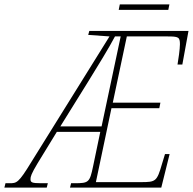

<svg xmlns="http://www.w3.org/2000/svg" viewBox="-82 -855 879 875"><path d="M459 -810H685L690 -835H464ZM-62 0H131L136 -20H105C62 -20 57 -24 57 -39C57 -50 60 -62 90 -112L177 -254H375L342 -96C327 -24 322 -20 259 -20H242L237 0H653L691 -153H670L656 -107C633 -28 628 -25 560 -25H355L426 -362H644L649 -387H432L496 -689H680C732 -689 738 -686 738 -653C738 -633 731 -582 727 -561H749L777 -714H325L320 -696L417 -689L61 -117C2 -20 -6 -20 -39 -20H-57ZM193 -279 321 -485C362 -551 417 -641 442 -689H468L381 -279Z"/></svg>

Font: Noto Serif Condensed Thin
Style: Italic
Weight: 100
Width: 3
Italic angle: -12°
Designer: Monotype Design Team
Foundry: Monotype Imaging Inc.
Version: Version 2.013